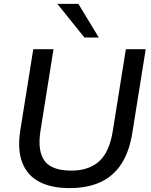

<svg xmlns="http://www.w3.org/2000/svg" viewBox="-20 -958 775 987"><path d="M337 9Q244 9 182 -23.5Q120 -56 94.5 -122Q69 -188 84 -286L151 -705H255L188 -285Q172 -183 208.5 -132Q245 -81 347 -81Q437 -81 490 -129Q543 -177 560 -286L627 -705H729L661 -280Q646 -181 605 -117Q564 -53 497 -22Q430 9 337 9ZM414 -765 275 -938H383L488 -765Z"/></svg>

Font: Mulish ExtraLight SemiBold
Style: Italic
Weight: 600
Italic angle: -9°
Version: Version 3.603